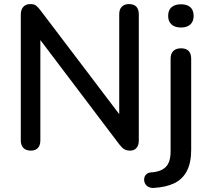

<svg xmlns="http://www.w3.org/2000/svg" viewBox="-20 -732 1030 942"><path d="M131 7Q108 7 95 -6Q82 -19 82 -43V-660Q82 -685 94.5 -698.5Q107 -712 128 -712Q146 -712 155.5 -705.5Q165 -699 178 -682L590 -139H565V-663Q565 -686 577.5 -699Q590 -712 613 -712Q637 -712 649 -699Q661 -686 661 -663V-42Q661 -19 649.5 -6Q638 7 619 7Q601 7 589.5 0Q578 -7 565 -24L155 -566H178V-43Q178 -19 166 -6Q154 7 131 7ZM736 190Q718 191 706.5 184Q695 177 690.5 166Q686 155 687.5 143.5Q689 132 697.5 123.5Q706 115 720 114Q770 111 793.5 87Q817 63 817 11V-444Q817 -469 830.5 -482Q844 -495 868 -495Q893 -495 905.5 -482Q918 -469 918 -444V3Q918 65 897.5 105.5Q877 146 837 166Q797 186 736 190ZM868 -597Q838 -597 821.5 -612Q805 -627 805 -654Q805 -682 821.5 -696.5Q838 -711 868 -711Q898 -711 914 -696.5Q930 -682 930 -654Q930 -627 914 -612Q898 -597 868 -597Z"/></svg>

Font: Nunito SemiBold
Style: Regular
Weight: 600
Designer: Vernon Adams
Foundry: Vernon Adams
Version: Version 3.602